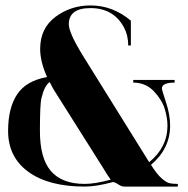

<svg xmlns="http://www.w3.org/2000/svg" viewBox="-20 -687 694 707"><path d="M387.7 -25.4Q374 -43.9 357.4 -72.3L178.7 -355.5Q172.9 -365.2 163.1 -384.8Q143.6 -372.1 132.8 -326.2Q127 -304.7 127 -205.1Q127 -104.5 167 -57.6Q208 -9.8 292 -9.8Q330.1 -9.8 387.7 -25.4ZM313 -667Q395.5 -667 461.9 -610.8V-519.5H452.1Q452.1 -556.6 437 -585Q398.9 -657.2 313 -657.2Q233.4 -657.2 233.4 -597.7Q233.4 -565.4 288.1 -477.5L529.3 -89.8Q596.7 -144.5 596.7 -224.6Q596.7 -252 586.9 -285.2Q577.1 -318.4 546.9 -350.6Q516.6 -382.8 470.7 -382.8V-392.6H623V-382.8Q576.2 -382.8 576.2 -361.3Q576.2 -355.5 591.3 -310.1Q606.4 -264.6 606.4 -224.6Q606.4 -139.6 536.1 -80.1Q556.6 -46.9 574.2 -31.2Q591.8 -15.6 603 -12.7Q614.3 -9.8 634.8 -9.8V0H436.5Q427.7 0 415 -8.3Q402.3 -16.6 395.5 -16.6Q335 0 292 0Q159.2 0 84.5 -54.2Q9.8 -108.4 9.8 -205.1Q9.8 -289.1 43 -339.4Q76.2 -389.6 153.3 -403.3Q127.9 -460 127.9 -506.8Q127.9 -583 184.3 -625Q240.7 -667 313 -667Z"/></svg>

Font: spinweradBold
Style: Regular
Weight: 700
Width: 7
Version: Version 0.3 ; ttfautohint (v1.2) -l 8 -r 50 -G 200 -x 14 -D 